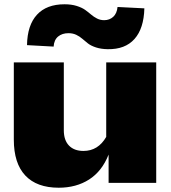

<svg xmlns="http://www.w3.org/2000/svg" viewBox="-20 -859 804 902"><path d="M713.9 -565.9V0H490.2V-132.8Q459 -54.2 398.4 -15.6Q337.9 22.9 255.9 22.9Q152.8 22.9 98.9 -34.4Q44.9 -91.8 44.9 -203.1V-565.9H279.8V-247.1Q279.8 -200.2 304.2 -175Q328.6 -149.9 372.1 -149.9Q440.9 -149.9 479 -215.8V-565.9ZM106.9 -647Q108.4 -740.7 153.6 -789.8Q198.7 -838.9 283.2 -838.9Q315.4 -838.9 340.3 -831.1Q365.2 -823.2 380.1 -812.5Q395 -801.8 407.7 -790.8Q420.4 -779.8 435.8 -772Q451.2 -764.2 469.2 -764.2Q494.6 -764.2 512 -780Q529.3 -795.9 532.2 -826.2L658.2 -819.8Q655.8 -725.1 611.8 -675.8Q567.9 -626.5 485.8 -627.9Q454.6 -628.4 430.9 -636.2Q407.2 -644 393.1 -655Q378.9 -666 366.5 -677Q354 -688 337.9 -695.6Q321.8 -703.1 301.8 -703.1Q272 -703.1 252.9 -687.3Q233.9 -671.4 231.9 -640.1Z"/></svg>

Font: Mattone
Style: Bold
Weight: 700
Width: 6
Designer: Nunzio Mazzaferro
Foundry: Collletttivo
Version: Version 2.000;Glyphs 3.2 (3217)